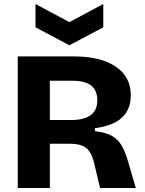

<svg xmlns="http://www.w3.org/2000/svg" viewBox="-20 -943 728 963"><path d="M69 0V-660H350Q405 -660 450 -651.5Q495 -643 529.5 -626.5Q564 -610 588 -586.5Q612 -563 624 -532.5Q636 -502 636 -465Q636 -430 625 -402Q614 -374 591.5 -353Q569 -332 535 -319Q501 -306 456 -300V-285Q513 -279 544.5 -259.5Q576 -240 593 -208Q610 -176 623 -131L661 0H482L453 -121Q444 -161 428.5 -183Q413 -205 389 -213.5Q365 -222 329 -222H230V0ZM230 -341H339Q400 -341 434 -365Q468 -389 468 -440Q468 -490 437 -514Q406 -538 343 -538H230ZM158 -923 328 -832 498 -923V-806L328 -716L158 -806Z"/></svg>

Font: Bricolage Grotesque 96pt ExtraBold ExtraBold
Style: Regular
Weight: 800
Version: Version 1.001;gftools[0.9.33.dev8+g029e19f]